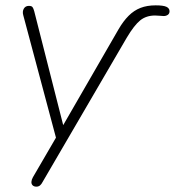

<svg xmlns="http://www.w3.org/2000/svg" viewBox="-20 -512 654 718"><path d="M116 186Q107 186 102 181Q97 176 97.5 168Q98 160 103 151L195 -7L192 13L67 -455Q63 -469 69 -479.5Q75 -490 88 -490Q98 -490 101.5 -485.5Q105 -481 108 -470L224 -14H199L423 -402Q441 -433 461 -453Q481 -473 505.5 -482.5Q530 -492 562 -492Q591 -492 602.5 -486.5Q614 -481 614 -470Q614 -461 607.5 -456.5Q601 -452 592 -452Q588 -452 578 -453Q568 -454 560 -454Q527 -454 504.5 -436Q482 -418 454 -371L139 169Q135 177 129.5 181.5Q124 186 116 186Z"/></svg>

Font: Nunito Variable Extra Light
Style: Italic
Weight: 200
Italic angle: -9°
Designer: Vernon Adams
Foundry: Vernon Adams
Version: Version 3.602